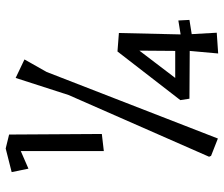

<svg xmlns="http://www.w3.org/2000/svg" viewBox="-76 -686 787 675"><g transform="rotate(-90 317.5 -348.5)"><path d="M381 -126H476L477 -252ZM539 -324 534 -107 583 -115 585 -76 535 -68 540 20 467 25 476 -75 308 -76 303 -108 474 -329ZM446 -656 402 -578 168 24 107 0 104 -7 321 -501 381 -687ZM133 -722 182 -710 184 -384 124 -377V-669L62 -642L50 -701Z"/></g></svg>

Font: Underdog
Style: Regular
Weight: 400
Designer: Sergey Steblina
Foundry: Sergey Steblina, Jovanny Lemonad
Version: Version 1.001; ttfautohint (v0.9)